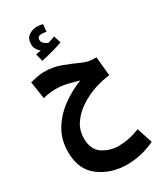

<svg xmlns="http://www.w3.org/2000/svg" viewBox="-294 -947 1220 1441"><g transform="rotate(-30 316.0 -226.0)"><path d="M602 336 558 201Q504 222 460 230.5Q416 239 374 239Q297 239 235.5 197.5Q174 156 174 61Q174 -12 213.5 -68.5Q253 -125 315 -165Q377 -205 446.5 -228Q516 -251 576 -256L560 -421H532Q488 -421 432.5 -446.5Q377 -472 309.5 -497.5Q242 -523 162 -523Q133 -523 102.5 -517Q72 -511 42 -503L65 -353Q120 -368 176 -368Q225 -368 275 -356Q325 -344 368 -331Q279 -297 199.5 -239.5Q120 -182 70 -100Q20 -18 20 90Q20 242 121 317Q222 392 361 392Q410 392 470 380.5Q530 369 602 336ZM383 -653 363 -715Q338 -705 302 -695Q286 -701 270 -714.5Q254 -728 254 -749Q254 -779 292 -779Q311 -779 331 -774L338 -836Q317 -844 287 -844Q247 -844 215.5 -821.5Q184 -799 184 -750Q184 -726 195.5 -706.5Q207 -687 223 -674Q206 -671 179 -666L195 -601Q244 -611 295 -625.5Q346 -640 383 -653Z"/></g></svg>

Font: Noto Sans Arabic Condensed Extra
Style: Regular
Weight: 800
Width: 3
Designer: Nadine Chahine - Monotype Design Team
Foundry: Monotype Imaging Inc.
Version: Version 1.902